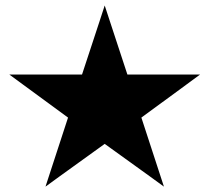

<svg xmlns="http://www.w3.org/2000/svg" viewBox="-20 -815 763 699"><path d="M75.6 -543.6H278.6L342.1 -736.5L361.2 -795L380.4 -736.5L443.8 -543.6H646.9H708.3L658.9 -507.3L494.7 -386.9L557.7 -194L576.8 -135.5L527 -171.8L361.2 -291.2L195.5 -171.8L145.6 -135.5L164.7 -194L227.7 -386.9L63.5 -507.3L14.1 -543.6Z"/></svg>

Font: Vazir FD
Style: Bold
Weight: 700
Foundry: DejaVu fonts team - Redesigned by Saber Rastikerdar
Version: Version 21.10;October 20, 2019;FontCreator 12.0.0.2547 64-bi